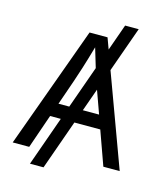

<svg xmlns="http://www.w3.org/2000/svg" viewBox="-131 -917 952 1108"><g transform="rotate(15 345.0 -363.0)"><path d="M558.6 -819.3 462.4 -549.3 664.6 0H566.9L494.1 -203.1H339.4L234.4 92.8H153.3L258.3 -203.1H194.3L124 0H25.4L289.6 -727.5H397L421.4 -661.1L477.5 -819.3ZM287.1 -284.2 377.4 -538.1Q361.8 -587.9 342.8 -653.3Q319.8 -572.8 302.7 -519Q285.6 -465.3 273.9 -431.6L222.7 -284.2ZM416.5 -419.9 368.2 -284.2H465.3Z"/></g></svg>

Font: Inter-Regular
Style: Regular
Weight: 400
Designer: Rasmus Andersson
Foundry: rsms
Version: Version 4.000;git-a52131595